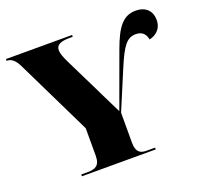

<svg xmlns="http://www.w3.org/2000/svg" viewBox="-124 -864 1065 1007"><g transform="rotate(-20 408.5 -360.0)"><path d="M168 0H580V-10H532C501 -10 475 -20 475 -75V-243L565 -457C612 -569 638 -604 688 -604C726 -604 742 -581 747 -553C778 -559 817 -583 817 -637C817 -687 785 -720 729 -720C657 -720 620 -666 582 -563L494 -322C487 -302 476 -271 469 -254C426 -340 420 -354 392 -411L303 -592C288 -623 280 -645 280 -662C280 -693 305 -704 359 -704H373V-714H4V-704H6C29 -704 49 -690 68 -651L273 -230V-77C273 -21 246 -10 203 -10H168Z"/></g></svg>

Font: Noto Serif Display Black
Style: Regular
Weight: 900
Designer: Monotype Design Team
Foundry: Monotype Imaging Inc.
Version: Version 2.009